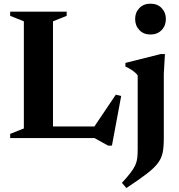

<svg xmlns="http://www.w3.org/2000/svg" viewBox="-20 -732 950 1018"><path d="M573.5 40H553L481 0H34V-22L106.5 -51V-619L34 -648V-670H333.5V-648L261 -619V-61.5H480.5L594 -230L622.5 -223ZM777.5 -549Q741.5 -549 719 -572.5Q696.5 -596 696.5 -631.5Q696.5 -666 719 -689.2Q741.5 -712.5 777.5 -712.5Q814.5 -712.5 837 -689.2Q859.5 -666 859.5 -631.5Q859.5 -596 837 -572.5Q814.5 -549 777.5 -549ZM710 -332.5Q699.5 -346.5 682.2 -358.5Q665 -370.5 645 -379V-398.5L832.5 -445.5H854.5L848.5 -341.5V3Q848.5 46.5 842.5 76.8Q836.5 107 817 133Q797.5 159 757.5 189.8Q717.5 220.5 650 265L626.5 237.5Q655.5 206 672.2 184Q689 162 697.2 143.8Q705.5 125.5 707.8 105.8Q710 86 710 59Z"/></svg>

Font: Newsreader Text
Style: Bold
Weight: 700
Designer: Hugues Gentile
Foundry: Production Type
Version: Version 1.001